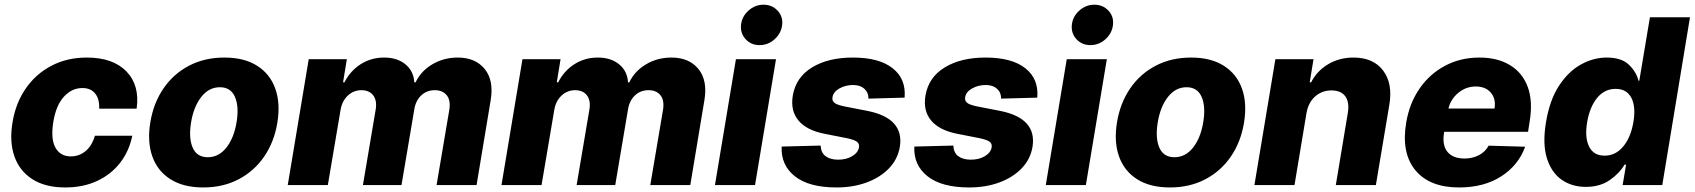

<svg xmlns="http://www.w3.org/2000/svg" viewBox="-20 -802 7343 832"><path d="M262.8 10.3Q176.1 10.3 120.4 -25.4Q64.6 -61.1 42.4 -124.5Q20.2 -187.9 34.1 -271Q47.6 -354.8 91.3 -418.1Q134.9 -481.5 202.8 -517Q270.6 -552.6 356.2 -552.6Q469.8 -552.6 528.1 -492.2Q586.3 -431.8 572.1 -331H409.8Q411.6 -372.5 392.6 -396.5Q373.6 -420.5 337 -420.5Q290.8 -420.5 256.6 -382.6Q222.3 -344.8 210.9 -272.7Q199.2 -199.9 220.3 -162.1Q241.5 -124.3 286.9 -124.3Q323.2 -124.3 351 -147.5Q378.9 -170.8 391.3 -213.8H553.3Q539.4 -146.3 500 -95.9Q460.6 -45.5 400.2 -17.6Q339.8 10.3 262.8 10.3Z M860.8 10.3Q774.9 10.3 718.8 -25.2Q662.6 -60.7 640.1 -124.3Q617.5 -187.9 631.4 -272Q645.2 -355.8 688.6 -419Q731.9 -482.2 799.4 -517.4Q866.8 -552.6 952.4 -552.6Q1038.4 -552.6 1094.3 -517Q1150.2 -481.5 1172.9 -418Q1195.7 -354.4 1181.8 -269.9Q1168 -186.4 1124.5 -123.2Q1081 -60 1013.7 -24.9Q946.4 10.3 860.8 10.3ZM880.3 -120.7Q928.3 -120.7 961.3 -162.8Q994.3 -204.9 1005.3 -273.4Q1016.3 -340.6 998 -382.3Q979.8 -424 932.9 -424Q884.9 -424 851.9 -381.6Q818.9 -339.1 807.9 -271Q796.9 -203.5 815 -162.1Q833.1 -120.7 880.3 -120.7Z M1226.9 0 1317.8 -545.5H1483L1466.6 -445.3H1472.7Q1497.9 -495 1543 -523.8Q1588.1 -552.6 1644.5 -552.6Q1701 -552.6 1736.7 -523.4Q1772.4 -494.3 1775.2 -445.3H1780.9Q1804 -494 1853.3 -523.3Q1902.7 -552.6 1963.4 -552.6Q2040.1 -552.6 2080.4 -503Q2120.7 -453.5 2106.2 -367.2L2045.1 0H1871.8L1927.2 -327.4Q1933.2 -368.3 1915.5 -389.7Q1897.7 -411.2 1864.3 -411.2Q1828.8 -411.2 1804.7 -388Q1780.5 -364.7 1774.9 -325.6L1719.8 0H1552.6L1608.3 -329.2Q1614 -367.2 1596.9 -389.2Q1579.9 -411.2 1545.8 -411.2Q1512.1 -411.2 1486.7 -387.3Q1461.3 -363.3 1455.3 -322.8L1400.6 0Z M2153.1 0 2244 -545.5H2409.1L2392.8 -445.3H2398.8Q2424 -495 2469.1 -523.8Q2514.2 -552.6 2570.7 -552.6Q2627.1 -552.6 2662.8 -523.4Q2698.5 -494.3 2701.3 -445.3H2707Q2730.1 -494 2779.5 -523.3Q2828.8 -552.6 2889.6 -552.6Q2966.3 -552.6 3006.6 -503Q3046.9 -453.5 3032.3 -367.2L2971.2 0H2797.9L2853.3 -327.4Q2859.4 -368.3 2841.6 -389.7Q2823.9 -411.2 2790.5 -411.2Q2755 -411.2 2730.8 -388Q2706.7 -364.7 2701 -325.6L2646 0H2478.7L2534.4 -329.2Q2540.1 -367.2 2523.1 -389.2Q2506 -411.2 2471.9 -411.2Q2438.2 -411.2 2412.8 -387.3Q2387.4 -363.3 2381.4 -322.8L2326.7 0Z M3078.1 0 3169 -545.5H3342.7L3251.8 0ZM3271.3 -606.5Q3234.7 -606.5 3211.1 -632.1Q3187.5 -657.7 3191.1 -693.9Q3194.6 -730.1 3223.2 -755.9Q3251.8 -781.6 3288.4 -781.6Q3325.6 -781.6 3349.6 -755.9Q3373.6 -730.1 3369.3 -693.9Q3365.1 -657.7 3336.8 -632.1Q3308.6 -606.5 3271.3 -606.5Z M3899.9 -378.9 3743.3 -374.6Q3743.6 -400.9 3725.7 -417.3Q3707.7 -433.6 3676.8 -433.6Q3643.5 -433.6 3617 -418.5Q3590.6 -403.4 3587.4 -380Q3584.9 -367.2 3594.5 -357.8Q3604 -348.4 3637.1 -341.3L3739.3 -321.4Q3899.1 -289.4 3879.3 -165.5Q3870 -111.5 3831.9 -72.1Q3793.7 -32.7 3735.1 -11.2Q3676.5 10.3 3605.1 10.3Q3485.4 10.3 3424.4 -38.2Q3363.3 -86.6 3367.2 -166.9L3536.2 -171.2Q3537.3 -141 3556.6 -125.9Q3576 -110.8 3609.4 -110.1Q3646.3 -109.4 3672.8 -125.2Q3699.2 -141 3702.4 -164.8Q3704.5 -180 3692.3 -188.6Q3680 -197.1 3647 -203.8L3554.7 -221.9Q3475.5 -237.2 3440 -279.8Q3404.5 -322.4 3415.5 -388.1Q3429 -467.3 3498.9 -509.9Q3568.9 -552.6 3675.8 -552.6Q3790.1 -552.6 3848.5 -506Q3907 -459.5 3899.9 -378.9Z M4474.8 -378.9 4318.2 -374.6Q4318.5 -400.9 4300.6 -417.3Q4282.7 -433.6 4251.8 -433.6Q4218.4 -433.6 4191.9 -418.5Q4165.5 -403.4 4162.3 -380Q4159.8 -367.2 4169.4 -357.8Q4179 -348.4 4212 -341.3L4314.3 -321.4Q4474.1 -289.4 4454.2 -165.5Q4445 -111.5 4406.8 -72.1Q4368.6 -32.7 4310 -11.2Q4251.4 10.3 4180 10.3Q4060.4 10.3 3999.3 -38.2Q3938.2 -86.6 3942.1 -166.9L4111.2 -171.2Q4112.2 -141 4131.6 -125.9Q4150.9 -110.8 4184.3 -110.1Q4221.2 -109.4 4247.7 -125.2Q4274.1 -141 4277.3 -164.8Q4279.5 -180 4267.2 -188.6Q4255 -197.1 4221.9 -203.8L4129.6 -221.9Q4050.4 -237.2 4014.9 -279.8Q3979.4 -322.4 3990.4 -388.1Q4003.9 -467.3 4073.9 -509.9Q4143.8 -552.6 4250.7 -552.6Q4365.1 -552.6 4423.5 -506Q4481.9 -459.5 4474.8 -378.9Z M4511.7 0 4602.6 -545.5H4776.3L4685.4 0ZM4704.9 -606.5Q4668.3 -606.5 4644.7 -632.1Q4621.1 -657.7 4624.6 -693.9Q4628.2 -730.1 4656.8 -755.9Q4685.4 -781.6 4721.9 -781.6Q4759.2 -781.6 4783.2 -755.9Q4807.2 -730.1 4802.9 -693.9Q4798.7 -657.7 4770.4 -632.1Q4742.2 -606.5 4704.9 -606.5Z M5049.7 10.3Q4963.8 10.3 4907.7 -25.2Q4851.6 -60.7 4829 -124.3Q4806.5 -187.9 4820.3 -272Q4834.2 -355.8 4877.5 -419Q4920.8 -482.2 4988.3 -517.4Q5055.8 -552.6 5141.3 -552.6Q5227.3 -552.6 5283.2 -517Q5339.1 -481.5 5361.9 -418Q5384.6 -354.4 5370.7 -269.9Q5356.9 -186.4 5313.4 -123.2Q5269.9 -60 5202.6 -24.9Q5135.3 10.3 5049.7 10.3ZM5069.2 -120.7Q5117.2 -120.7 5150.2 -162.8Q5183.2 -204.9 5194.2 -273.4Q5205.3 -340.6 5187 -382.3Q5168.7 -424 5121.8 -424Q5073.9 -424 5040.8 -381.6Q5007.8 -339.1 4996.8 -271Q4985.8 -203.5 5003.9 -162.1Q5022 -120.7 5069.2 -120.7Z M5641.3 -311.1 5589.5 0H5415.8L5506.7 -545.5H5671.9L5655.5 -445.3H5661.6Q5687.1 -495.4 5735.8 -524Q5784.4 -552.6 5845.2 -552.6Q5931.1 -552.6 5973.5 -496.3Q6016 -440 6000.4 -347.7L5942.1 0H5768.5L5820.7 -313.6Q5828.1 -359 5809.7 -384.6Q5791.2 -410.2 5749.3 -410.2Q5708.5 -410.2 5678.8 -383.9Q5649.1 -357.6 5641.3 -311.1Z M6302.6 10.3Q6174.4 10.3 6112.9 -64.8Q6051.5 -139.9 6073.5 -270.6Q6087.7 -355.1 6131.6 -418.5Q6175.4 -481.9 6242.2 -517.2Q6308.9 -552.6 6391 -552.6Q6468.4 -552.6 6522.5 -520.2Q6576.7 -487.9 6600 -426Q6623.2 -364 6608.3 -274.1L6601.6 -230.8H6238.3L6237.2 -224.4Q6229 -172.6 6252.5 -143.8Q6275.9 -115.1 6326.7 -115.1Q6360.4 -115.1 6388.1 -129.3Q6415.8 -143.5 6430.8 -170.8L6589.1 -166.2Q6560 -85.9 6485.3 -37.8Q6410.5 10.3 6302.6 10.3ZM6256.7 -331.7H6456.3Q6463.1 -373.6 6440.3 -400.4Q6417.6 -427.2 6375 -427.2Q6332.7 -427.2 6299.4 -399.7Q6266 -372.2 6256.7 -331.7Z M7183.2 0 7303.3 -727.3H7129.7L7083.6 -452.1H7080.1Q7071.2 -489.7 7039 -521.1Q7006.8 -552.6 6942.2 -552.6Q6885 -552.6 6830.7 -522.5Q6776.4 -492.5 6735.8 -430.6Q6695.2 -368.6 6679.3 -272.4Q6663.8 -179.3 6683 -117.2Q6702.2 -55 6746.6 -23.6Q6791.1 7.8 6851.5 7.8Q6913.3 7.8 6955.4 -21.5Q6997.6 -50.8 7019.7 -88.4H7026.4L7011.4 0ZM7058 -272.7Q7046.7 -206.3 7013.7 -166.9Q6980.8 -127.5 6933.2 -127.5Q6885.3 -127.5 6865.9 -167.1Q6846.5 -206.7 6857.7 -272.7Q6868.8 -338.4 6900.8 -377.7Q6932.8 -416.9 6981.4 -416.9Q7029 -416.9 7049.2 -378.2Q7069.4 -339.5 7058 -272.7Z"/></svg>

Font: Inter UI Extra Bold
Style: Italic
Weight: 800
Italic angle: 9.39999°
Designer: Rasmus Andersson
Foundry: rsms
Version: 3.2;8d6f07862